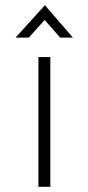

<svg xmlns="http://www.w3.org/2000/svg" viewBox="-20 -720 341 740"><path d="M128 0V-500H174V0ZM212 -575 152 -643 91 -575H40L153 -700L261 -575Z"/></svg>

Font: Sulphur Point Light
Style: Regular
Weight: 300
Designer: Noponies / Dale Sattler
Foundry: Noponies
Version: Version 1.000; ttfautohint (v1.8)